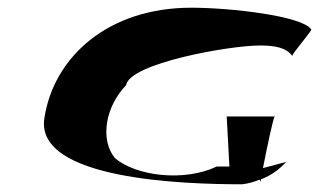

<svg xmlns="http://www.w3.org/2000/svg" viewBox="-20 -588 850 498"><path d="M95 -281C71 -122 457 -110 608 -110C624 -112 639 -116 653 -122C655 -120 656 -118 656 -116L657 -123C684 -133 705 -149 722 -168L662 -152C672 -202 689 -286 693 -286H568L575 -156H542C458 -116 333 -131 278 -178C239 -226 253 -311 307 -367C316 -424 575 -470 654 -470C692 -470 722 -465 738 -443C739 -451 793 -512 787 -512C763 -547 577 -568 476 -568C260 -568 119 -440 95 -281Z"/></svg>

Font: Ampere
Style: SCUltExtIta
Weight: 400
Version: Version 1